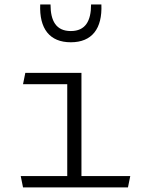

<svg xmlns="http://www.w3.org/2000/svg" viewBox="-20 -818 660 838"><path d="M90.5 -500 80.5 -450.5H273.5V-49.5H70.5L80.5 0H538.5L548.5 -49.5H335.5V-500ZM155.5 -798.5C151 -693 196.5 -633.5 289 -633.5C381.5 -633.5 427 -693 422.5 -798.5H377.5C377.5 -726.5 353 -682.5 289 -682.5C225 -682.5 200.5 -726.5 200.5 -798.5Z"/></svg>

Font: Monaspace Argon ExtraLight
Style: Regular
Weight: 200
Designer: Riley Cran & the Lettermatic Team
Foundry: Lettermatic
Version: Version 1.000 (Monaspace Argon)